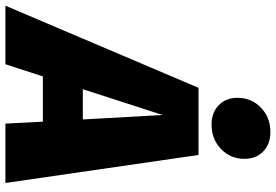

<svg xmlns="http://www.w3.org/2000/svg" viewBox="-234 -824 995 692"><g transform="rotate(90 263.0 -477.5)"><path d="M362 0 355 -135H192L148 0H-63L233 -696H475L576 0ZM238 -279H347L331 -567ZM269 -836Q269 -887 304.5 -921Q340 -955 392 -955Q436 -955 462.5 -929Q489 -903 489 -862Q489 -811 453.5 -777Q418 -743 366 -743Q322 -743 295.5 -769Q269 -795 269 -836Z"/></g></svg>

Font: Fira Sans Black
Style: Italic
Weight: 900
Italic angle: -8°
Designer: Carrois Corporate & Edenspiekermann AG
Foundry: Carrois Corporate GbR & Edenspiekermann AG
Version: Version 4.203